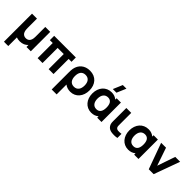

<svg xmlns="http://www.w3.org/2000/svg" viewBox="216 -2172 3773 3773"><g transform="rotate(45 2103.0 -285.0)"><path d="M189 240V0C214 10 244 16 280 16C358 16 416 -12 455 -56V0H575V-540H438V-266C438 -132 370 -112 323 -112C207 -112 207 -236 207 -285V-540H69V240Z M901 0V-420H1071V0H1207V-420H1287V-540H685V-420H765V0Z M1533 240V-34C1569 -4 1623 15 1683 15C1836 15 1935 -107 1935 -272C1935 -435 1838 -555 1668 -555C1523 -555 1427 -468 1403 -340C1396 -303 1396 -266 1396 -230V240ZM1665 -106C1577 -106 1532 -169 1532 -270C1532 -368 1573 -434 1665 -434C1754 -434 1799 -371 1799 -271C1799 -173 1755 -106 1665 -106Z M2239.5 -615H2340.5L2423.5 -810H2322.5ZM2267 15C2328 15 2381 -5 2420 -39V0H2540V-540H2420V-502C2382 -536 2331.5 -555 2271 -555C2116 -555 2015 -435 2015 -270C2015 -108 2114 15 2267 15ZM2289 -106C2197 -106 2159 -180 2159 -269C2159 -372 2209 -434 2291 -434C2376 -434 2410 -368 2410 -270C2410 -172 2376 -106 2289 -106Z M2824.5 4C2864.5 11 2940.5 12 2982.5 0V-113C2953.5 -109 2920.5 -107 2894.5 -109C2873.5 -111 2850.5 -119 2837.5 -140C2824.5 -161 2826.5 -193 2826.5 -237V-540H2690.5V-229C2690.5 -156 2684.5 -111 2714.5 -64C2745.5 -16 2786.5 -3 2824.5 4Z M3294.5 15C3355.5 15 3408.5 -5 3447.5 -39V0H3567.5V-540H3447.5V-502C3409.5 -536 3359 -555 3298.5 -555C3143.5 -555 3042.5 -435 3042.5 -270C3042.5 -108 3141.5 15 3294.5 15ZM3316.5 -106C3224.5 -106 3186.5 -180 3186.5 -269C3186.5 -372 3236.5 -434 3318.5 -434C3403.5 -434 3437.5 -368 3437.5 -270C3437.5 -172 3403.5 -106 3316.5 -106Z M3989.5 0 4185.5 -540H4049.5L3921.5 -166L3793.5 -540H3657.5L3853.5 0Z"/></g></svg>

Font: Manrope ExtraBold
Style: Regular
Weight: 800
Designer: Mikhail Sharanda
Foundry: Mikhail Sharanda
Version: Version 4.505